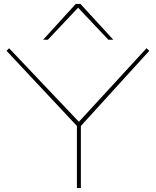

<svg xmlns="http://www.w3.org/2000/svg" viewBox="-20 -951 788 971"><path d="M369 0V-314L13 -694L26 -707L379 -335L721 -707L735 -694L389 -314V0ZM198 -750 363 -931H387L553 -750H528L375 -912L222 -750Z"/></svg>

Font: Georama Extended Thin
Style: Regular
Weight: 100
Width: 7
Designer: Jean-Baptiste Levee
Foundry: Production Type
Version: Version 1.000